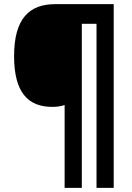

<svg xmlns="http://www.w3.org/2000/svg" viewBox="-20 -831 638 927"><path d="M529 76V-811H247C122 -811 48 -742 48 -560C48 -384 116 -315 232 -315C257 -315 275 -318 292 -324V76H375V-716H446V76Z"/></svg>

Font: Noto Sans Tamil UI SemiCondensed ExtraBold
Style: Regular
Weight: 800
Width: 4
Designer: Jelle Bosma - Monotype Design Team
Foundry: Monotype Imaging Inc.
Version: Version 2.004